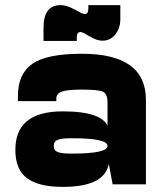

<svg xmlns="http://www.w3.org/2000/svg" viewBox="-20 -720 640 750"><path d="M50 -345V-325H200V-335Q200 -354 221 -362Q242 -370 300 -370Q365 -370 382.5 -361.5Q400 -353 400 -320V-220L550 -250V-330Q550 -510 300 -510Q162 -510 106 -470.5Q50 -431 50 -345ZM550 -250H400V-115L405 -80L420 0H550ZM40 -135Q40 -57 86 -23.5Q132 10 225 10Q389 10 405 -80L400 -150Q400 -120 260 -120Q221 -120 205.5 -126Q190 -132 190 -150Q190 -168 205.5 -174Q221 -180 260 -180Q400 -180 400 -150L405 -215Q390 -285 225 -285Q40 -285 40 -135ZM150 -560V-612Q150 -700 217 -700Q241 -700 272 -682.5Q303 -665 310 -665Q325 -665 325 -685V-700H450V-645Q450 -610 430.5 -585.5Q411 -561 380 -561Q358 -561 330 -578Q302 -595 295 -595Q280 -595 280 -575V-560Z"/></svg>

Font: Millimetre
Style: Bold
Weight: 800
Designer: Jérémy Landes
Version: Version 1.0